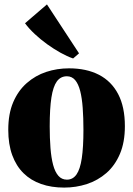

<svg xmlns="http://www.w3.org/2000/svg" viewBox="-20 -839 604 871"><path d="M17.5 -250Q17.5 -323 40 -375.5Q62.5 -428 101.5 -462.2Q140.5 -496.5 189.8 -512.8Q239 -529 293 -529Q372 -529 428.8 -499.8Q485.5 -470.5 516 -412.2Q546.5 -354 546.5 -266.5Q546.5 -193.5 524 -140.8Q501.5 -88 462.8 -54.2Q424 -20.5 374.5 -4.2Q325 12 271 12Q213.5 12 166.8 -4.2Q120 -20.5 86.8 -53.2Q53.5 -86 35.5 -135.2Q17.5 -184.5 17.5 -250ZM283.5 -24Q310.5 -24 327 -47.5Q343.5 -71 351 -121Q358.5 -171 358.5 -249.5Q358.5 -304.5 355.2 -349.2Q352 -394 343.8 -426.2Q335.5 -458.5 320.8 -475.8Q306 -493 283.5 -493Q255 -493 238 -469.8Q221 -446.5 213.2 -396.5Q205.5 -346.5 205.5 -266Q205.5 -212 209 -167.5Q212.5 -123 221 -91Q229.5 -59 244.8 -41.5Q260 -24 283.5 -24ZM311 -574Q284.5 -583 254.5 -599.8Q224.5 -616.5 194.2 -638.2Q164 -660 137.8 -684.5Q111.5 -709 93.5 -733.5L193 -819L338.5 -597L312 -574Z"/></svg>

Font: Merriweather 120pt Black
Style: Regular
Weight: 900
Designer: Eben Sorkin
Foundry: Eben Sorkin
Version: Version 2.100